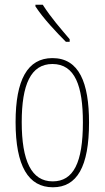

<svg xmlns="http://www.w3.org/2000/svg" viewBox="-20 -783 443 813"><path d="M161 -763H130V-756C163 -705 221 -644 259 -606H275V-617C236 -663 196 -708 161 -763ZM357 -264C357 -433 315 -537 202 -537C96 -537 46 -444 46 -266C46 -80 100 10 204 10C306 10 357 -77 357 -264ZM72 -266C72 -424 110 -512 202 -512C298 -512 331 -418 331 -265C331 -94 291 -15 203 -15C113 -15 72 -102 72 -266Z"/></svg>

Font: Noto Sans Oriya ExtCond Thin
Style: Regular
Weight: 100
Width: 2
Designer: Amélie Bonet and Sol Matas
Foundry: Google LLC
Version: Version 2.006